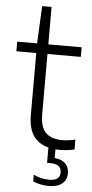

<svg xmlns="http://www.w3.org/2000/svg" viewBox="-62 -776 486 1015"><g transform="rotate(5 181.0 -268.0)"><path d="M277.5 9Q198.5 9 154.2 -31.8Q110 -72.5 110 -163V-541.5L119.5 -740H169.5V-173Q169.5 -101.5 199.5 -72.5Q229.5 -43.5 288 -43.5Q303.5 -43.5 320 -45.8Q336.5 -48 356 -52.5V0Q336 4.5 316.8 6.8Q297.5 9 277.5 9ZM4.5 -490.5V-541.5H346.5V-490.5ZM236.5 204Q215 204 192.2 199.5Q169.5 195 153 186.5V151.5Q175 162.5 196 166.8Q217 171 236 171Q265 171 279.2 160.2Q293.5 149.5 293.5 127.5Q293.5 83 235 83H217.5V-10H255.5V69.5L239 53.5Q284 53.5 308 73.2Q332 93 332 129Q332 164 307.2 184Q282.5 204 236.5 204Z"/></g></svg>

Font: Encode Sans Condensed Thin Light
Style: Regular
Weight: 300
Version: Version 3.002